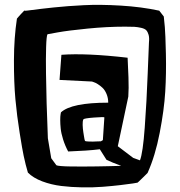

<svg xmlns="http://www.w3.org/2000/svg" viewBox="-20 -737 752 803"><path d="M416.5 -246.1Q415 -248.5 373.3 -245.4Q331.5 -242.2 328.6 -237.8Q325.2 -230 325.7 -214.4Q326.2 -198.7 328.6 -183.6L331.1 -168Q333.5 -151.4 335.4 -147.9Q336.9 -145.5 353.5 -145Q370.1 -144.5 385.7 -145.5L401.9 -146L410.2 -150.9ZM565.4 -66.4Q577.6 -97.2 585.4 -204.3Q593.3 -311.5 597.7 -429Q602.1 -546.4 603 -559.6Q605 -578.6 601.6 -591.1Q598.1 -603.5 591.8 -610.4Q585.4 -617.2 570.3 -620.6Q555.2 -624 542 -624.8Q528.8 -625.5 502.9 -625.5Q427.2 -625.5 346.2 -617.4Q265.1 -609.4 221.7 -601.6L178.7 -593.8Q174.3 -587.4 172.9 -540Q171.4 -492.7 172.4 -429.9Q173.3 -367.2 175 -305.4Q176.8 -243.7 178.7 -201.2L180.2 -158.7L194.3 -75.2L215.8 -45.9Q218.8 -43.9 235.1 -42.5Q251.5 -41 275.6 -40.8Q299.8 -40.5 328.1 -40.5Q356.4 -40.5 385 -41Q413.6 -41.5 436 -42Q458.5 -42.5 473.1 -43Q487.8 -43.5 486.8 -43.5Q466.8 -50.8 451.4 -57.1Q436 -63.5 430.7 -66.4L425.3 -68.8Q424.8 -69.3 397.5 -112.8Q370.6 -109.4 337.6 -107.2Q304.7 -105 285.2 -104.5L265.1 -103.5Q252 -127.9 243.9 -153.8Q235.8 -179.7 233.9 -199.2Q231.9 -218.8 231.9 -234.6Q231.9 -250.5 233.4 -258.8L234.9 -267.1Q278.8 -307.6 432.6 -307.6Q432.6 -327.6 425.5 -344.2Q418.5 -360.8 408.4 -370.1Q398.4 -379.4 388.4 -385.5Q378.4 -391.6 371.6 -393.6L364.7 -396L229 -402.8L236.8 -507.8Q339.4 -515.6 513.7 -495.6Q515.6 -461.9 517.3 -413.8Q519 -365.7 516.6 -333L472.7 -125.5L537.1 -76.7ZM646 -692.4 665 -668Q667 -651.9 669.4 -623.5Q671.9 -595.2 673.8 -512.7Q675.8 -430.2 671.1 -353.8Q666.5 -277.3 647.9 -181.4Q629.4 -85.4 597.2 -13.7Q594.7 -11.2 590.3 -6.8Q585.9 -2.4 576.7 6.6Q567.4 15.6 561.3 21.5Q555.2 27.3 555.2 26.9L535.6 30.3Q516.1 33.2 483.4 37.1Q450.7 41 409.9 44.2Q369.1 47.4 323.7 46.6Q278.3 45.9 236.3 40.8Q194.3 35.6 156.7 21.5Q119.1 7.3 96.7 -15.1L87.4 -48.8Q84 -62 78.9 -85.7Q73.7 -109.4 62.3 -180.9Q50.8 -252.4 44.4 -322Q38.1 -391.6 38.3 -485.4Q38.6 -579.1 50.8 -659.2Q52.7 -661.6 56.4 -665.8Q60.1 -669.9 67.4 -678Q74.7 -686 79.3 -690.4Q84 -694.8 83.5 -692.4Q83 -690.9 114.7 -695.3Q146.5 -699.7 204.3 -705.8Q262.2 -711.9 330.6 -715.3Q398.9 -718.8 484.9 -713.6Q570.8 -708.5 646 -692.4Z"/></svg>

Font: Noot
Style: Regular
Weight: 400
Designer: Amos Jerbi
Foundry: Amos Jerbi
Version: Version 1.000;PS 001.001;hotconv 1.0.56